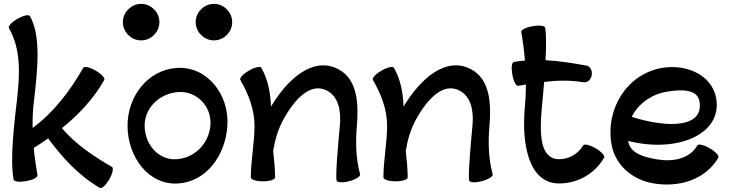

<svg xmlns="http://www.w3.org/2000/svg" viewBox="-20 -914 3761 989"><path d="M26 -769C89 -660 82 -530 68 -405C52 -266 31 -93 50 11C52 22 81 25 115 19C149 13 175 0 173 -11C165 -58 158 -105 154 -152C179 -168 204 -184 228 -201C302 -101 387 -8 495 54C504 60 525 40 543 10C560 -20 566 -49 557 -54C462 -109 369 -171 299 -254C386 -324 462 -405 517 -502C523 -511 503 -533 473 -550C443 -568 415 -574 409 -565C341 -446 257 -335 148 -255C147 -301 149 -348 155 -395C172 -544 194 -728 134 -831C129 -841 100 -834 70 -817C40 -800 20 -778 26 -769Z M801 -800C801 -825 791 -849 773 -866C756 -884 732 -894 707 -894C682 -894 658 -884 641 -866C623 -849 613 -825 613 -800C613 -775 623 -751 641 -734C658 -716 682 -706 707 -706C732 -706 756 -716 773 -734C791 -751 801 -775 801 -800ZM1176 -800C1176 -825 1166 -849 1148 -866C1131 -884 1107 -894 1082 -894C1057 -894 1033 -884 1016 -866C998 -849 988 -825 988 -800C988 -775 998 -751 1016 -734C1033 -716 1057 -706 1082 -706C1107 -706 1131 -716 1148 -734C1166 -751 1176 -775 1176 -800ZM899 31C1043 21 1141 -113 1151 -264C1163 -428 1045 -575 890 -564C742 -554 637 -419 637 -267C637 -103 748 42 899 31ZM725 -267C725 -360 803 -433 899 -440C993 -446 1071 -366 1064 -270C1057 -176 984 -100 890 -94C797 -87 725 -170 725 -267Z M1218 -502C1260 -430 1291 -350 1291 -267C1291 -177 1272 -89 1272 0C1272 11 1300 20 1334 20C1369 20 1397 11 1397 0C1397 -46 1392 -91 1387 -136C1396 -193 1412 -248 1440 -299C1495 -399 1578 -493 1665 -447C1725 -415 1737 -340 1731 -271C1722 -174 1707 -9 1714 16C1717 27 1746 28 1780 19C1813 10 1838 -6 1835 -16C1813 -96 1811 -180 1818 -263C1828 -378 1822 -505 1724 -557C1594 -626 1462 -509 1376 -365C1373 -435 1361 -504 1326 -565C1321 -574 1292 -568 1262 -550C1232 -533 1212 -511 1218 -502Z M1901 -502C1943 -430 1974 -350 1974 -267C1974 -177 1955 -89 1955 0C1955 11 1983 20 2017 20C2052 20 2080 11 2080 0C2080 -46 2075 -91 2070 -136C2079 -193 2095 -248 2123 -299C2178 -399 2261 -493 2348 -447C2408 -415 2420 -340 2414 -271C2405 -174 2390 -9 2397 16C2400 27 2429 28 2463 19C2496 10 2521 -6 2518 -16C2496 -96 2494 -180 2501 -263C2511 -378 2505 -505 2407 -557C2277 -626 2145 -509 2059 -365C2056 -435 2044 -504 2009 -565C2004 -574 1975 -568 1945 -550C1915 -533 1895 -511 1901 -502Z M2649 -472C2662 -474 2675 -476 2689 -479C2689 -437 2687 -397 2683 -356C2667 -169 2704 31 2860 31C2956 31 3044 -19 3092 -102C3098 -111 3078 -133 3048 -150C3018 -168 2989 -174 2984 -165C2958 -121 2911 -94 2860 -94C2760 -94 2760 -228 2770 -348C2774 -392 2779 -442 2783 -492C2850 -500 2919 -502 2986 -490C3005 -487 3024 -503 3028 -527C3032 -551 3020 -573 3001 -576C2931 -589 2860 -600 2790 -604C2794 -675 2794 -738 2788 -771C2787 -782 2757 -785 2723 -779C2689 -773 2663 -760 2665 -749C2674 -700 2680 -651 2684 -602C2665 -601 2646 -598 2627 -595C2616 -593 2613 -564 2619 -530C2625 -496 2638 -470 2649 -472Z M3680 -102C3686 -111 3666 -133 3636 -150C3606 -168 3578 -174 3572 -165C3533 -96 3446 -79 3365 -93C3299 -104 3227 -123 3216 -185V-188C3469 -124 3702 -222 3669 -408C3648 -527 3517 -586 3389 -564C3209 -532 3098 -353 3130 -170C3148 -65 3237 12 3343 30C3475 54 3615 12 3680 -102ZM3411 -441C3486 -454 3572 -457 3583 -392C3607 -257 3424 -252 3234 -312C3266 -377 3332 -427 3411 -441Z"/></svg>

Font: Nupuram
Style: Bold
Weight: 700
Designer: Santhosh Thottingal (santhosh.thottingal@gmail.com)
Foundry: SMC
Version: Version 1.000